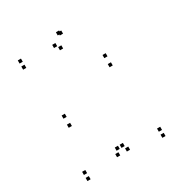

<svg xmlns="http://www.w3.org/2000/svg" viewBox="-184 -910 987 1050"><g transform="rotate(-30 310.0 -385.5)"><path d="M499.5 -468.5V-488.5H479.5V-468.5ZM499.5 -526V-546H479.5V-526ZM140.5 -351V-371H120.5V-351ZM140.5 -293.5V-313.5H120.5V-293.5ZM556.5 10V-10H536.5V10ZM556.5 -28.5V-48.5H536.5V-28.5ZM335.5 -54V-74H315.5V-54ZM351 -22V-42H331V-22ZM351 -755V-775H331V-755ZM341 -761V-781H321V-761ZM83.5 -732V-752H63.5V-732ZM83.5 -693.5V-713.5H63.5V-693.5ZM311 -684.5V-704.5H291V-684.5ZM289 -711.5V-731.5H269V-711.5ZM289 -22V-42H269V-22ZM304.5 -54V-74H284.5V-54ZM83.5 -28.5V-48.5H63.5V-28.5ZM83.5 10V-10H63.5V10Z"/></g></svg>

Font: Monaspace Xenon Dots Var
Style: Regular
Weight: 400
Designer: Riley Cran and the Lettermatic Team
Version: Version 1.100 (Monaspace Xenon Dots)